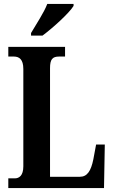

<svg xmlns="http://www.w3.org/2000/svg" viewBox="-20 -951 575 971"><path d="M137 -784V-771H195C249 -811 331 -886 352 -921V-931H219C202 -886 163 -829 137 -784ZM22 0H506L510 -220H466L452 -145C440 -86 421 -57 384 -57H233V-606C233 -651 245 -665 279 -665H309V-714H22V-665H50C77 -665 98 -651 98 -602V-110C98 -63 77 -49 55 -49H22Z"/></svg>

Font: Noto Serif Tamil ExtraCondensed
Style: Bold Italic
Weight: 700
Width: 2
Italic angle: -12°
Designer: Indian Type Foundry, Tom Grace, and the Monotype Design Team
Foundry: Monotype Imaging Inc.
Version: Version 2.003